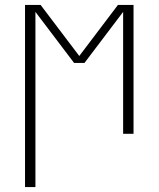

<svg xmlns="http://www.w3.org/2000/svg" viewBox="-20 -540 640 775"><path d="M81 215V-520H144L300 -314L456 -520H519V0H477V-492L321 -286H279L123 -492V215Z"/></svg>

Font: Iosevka SS04 XLt Ex
Style: Regular
Weight: 200
Width: 7
Monospace: yes
Designer: Belleve Invis
Foundry: Belleve Invis
Version: Version 19.0.0; ttfautohint (v1.8.4)